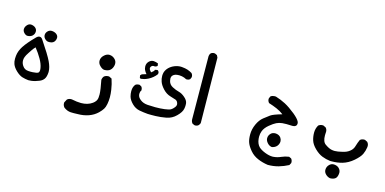

<svg xmlns="http://www.w3.org/2000/svg" viewBox="-73 -837 3146 1570"><g transform="rotate(15 1500.0 -51.5)"><path d="M20 28.8Q20 17.1 21.5 3.9Q25.9 -38.1 52.7 -79.3Q79.6 -120.6 140.6 -182.6Q155.3 -197.3 168.9 -197.3Q183.1 -197.3 193.8 -181.6Q268.6 -70.8 291 -23.2Q313.5 24.4 313.5 59.6Q313.5 63 313.5 66.9Q311 104.5 297.9 122.8Q284.7 141.1 261.7 150.4Q225.6 165.5 194.8 168.9Q183.1 170.4 170.9 170.4H170.4Q142.6 167.5 117.7 159.9Q92.8 152.3 64.7 126Q36.6 99.6 26.9 72.8Q20 54.2 20 28.8ZM110.8 81.1Q121.1 91.3 134.8 95Q148.4 98.6 170.4 98.6Q178.7 98.6 187.5 98.1Q220.7 96.2 233.4 89.4Q242.7 82.5 242.7 64.5Q242.7 57.6 241.2 48.8Q235.8 14.6 212.6 -25.6Q189.5 -65.9 158.7 -104.5Q143.6 -89.4 133.1 -73Q122.6 -56.6 113.8 -43.9Q105 -31.2 100.6 -22.5Q96.2 -13.7 92.3 -4.4Q86.9 9.8 86.9 24.4Q86.9 39.1 91.3 50.3Q95.7 61.5 101.1 69.1Q106.4 76.7 110.8 81.1ZM204.1 -221.7Q204.1 -241.2 220.7 -256.8Q233.4 -268.6 251 -268.6Q256.8 -268.6 262.7 -267.6Q287.1 -262.7 298.8 -249Q308.1 -238.8 308.1 -224.6Q308.1 -214.4 303.7 -203.6Q292 -174.8 255.4 -174.8Q243.7 -174.8 237.8 -176.8Q225.6 -181.2 216.8 -190.9Q204.1 -204.6 204.1 -221.7ZM27.3 -223.6Q27.3 -244.1 44.9 -262.2Q57.6 -274.9 74.2 -274.9Q78.6 -274.9 83.5 -273.9Q105.5 -269.5 117.2 -255.9Q127 -244.6 127 -230Q127 -209 112.8 -194.8L107.4 -189.9Q91.8 -178.2 68.4 -178.2Q54.7 -178.7 40 -193.8Q27.3 -207.5 27.3 -223.6Z M633.8 333.5Q615.2 334.5 600.3 334.5Q585.4 334.5 573.2 334Q543.9 332.5 515.1 311.5Q501 295.9 501 275.9Q501 272.9 501.5 269L516.1 241.7Q524.9 234.4 533.2 231.9Q541.5 229.5 547.1 229.5Q552.7 229.5 556.6 230Q601.6 239.3 634.8 239.3Q690.9 239.3 729.5 211.4Q758.8 190.4 762.2 162.1Q763.7 149.9 763.7 132.8Q763.7 115.7 759 82.8Q754.4 49.8 746.6 12.7Q748.5 -5.4 759.8 -18.6Q769 -25.4 777.8 -27.8Q786.6 -30.3 792.2 -30.3Q797.9 -30.3 802.2 -29.8L824.7 -18.6Q839.4 24.9 846.2 71.3Q851.1 104 851.1 132.3Q851.1 163.1 845.7 190.9Q842.8 206.5 838.9 216.6Q835 226.6 830.1 234.9Q818.8 252.9 797.9 273.4Q766.6 303.7 724.1 318.6Q681.6 333.5 633.8 333.5ZM691.9 -135.3Q691.9 -162.6 715.8 -183.6Q735.8 -201.7 757.8 -201.7Q760.7 -201.7 763.7 -201.2Q788.6 -198.7 807.1 -179.2Q821.8 -163.6 821.8 -142.1Q821.8 -136.7 820.8 -130.4Q815.4 -102.5 798.3 -87.4Q781.2 -71.8 748 -71.8Q729.5 -73.7 710 -93.8Q691.9 -111.8 691.9 -135.3Z M1006.8 39.6Q1006.8 33.7 1007.3 27.8Q1009.3 0 1025.4 -19.5Q1038.1 -28.8 1054.2 -28.8Q1056.2 -28.8 1059.1 -28.8L1075.7 -20L1076.2 -19Q1085.4 -8.8 1085.4 7.3Q1085.4 9.3 1085.4 12.7L1084.5 14.2Q1076.2 24.9 1076.2 41.5Q1076.2 45.4 1076.7 50.3Q1079.1 72.3 1103 90.8Q1127 109.9 1164.6 112.8Q1197.8 115.2 1230 115.2Q1273.4 115.2 1309.3 110.6Q1345.2 106 1359.4 98.1Q1373.5 90.3 1387.7 71.8Q1397 60.1 1397 48.3Q1397 42.5 1395 36.6Q1391.1 24.9 1384.8 19Q1380.4 14.6 1375.5 12.7Q1360.4 6.8 1327.6 -2.4Q1292 -12.7 1264.2 -42.5Q1236.3 -72.3 1227.1 -99.6Q1218.8 -122.6 1218.8 -147Q1218.8 -152.3 1219.2 -157.7Q1221.7 -191.9 1248 -218.8Q1268.1 -238.3 1294.4 -248.8Q1320.8 -259.3 1346.2 -259.3Q1351.1 -259.3 1356.4 -258.8Q1385.7 -256.3 1405.5 -249.8Q1425.3 -243.2 1443.8 -231.9Q1455.1 -219.7 1455.1 -203.6Q1455.1 -197.8 1454.1 -195.8L1446.8 -180.2L1445.8 -179.2Q1435.5 -170.9 1421.4 -170.9Q1418.5 -170.9 1414.6 -171.4Q1396.5 -181.6 1376 -185.5Q1364.3 -188 1353.3 -188Q1342.3 -188 1333.7 -186.8Q1325.2 -185.5 1319.3 -183.6Q1305.7 -178.7 1296.4 -168Q1289.1 -158.7 1289.1 -144Q1289.1 -135.3 1292 -123.5Q1299.3 -93.8 1327.6 -79.1Q1357.4 -63.5 1383.5 -57.1Q1409.7 -50.8 1435.5 -28.3Q1461.9 -5.9 1465.3 18.1Q1466.3 25.9 1466.3 34.2Q1466.3 49.8 1463.1 65.4Q1460 81.1 1450.2 96.7Q1439 114.3 1421.4 131.3Q1387.7 165.5 1340.6 174.3Q1293.5 183.1 1251.5 184.1Q1231 184.6 1214.4 184.6Q1193.4 184.6 1185.1 184.1Q1149.9 181.2 1113.8 174.6Q1077.6 168 1049.1 139.6Q1020.5 111.3 1012.7 83Q1006.8 61 1006.8 39.6ZM1064.9 -187.5Q1064.9 -213.4 1083.5 -231Q1099.6 -245.6 1117.7 -245.6Q1120.1 -245.6 1122.6 -245.6Q1142.1 -243.7 1156.2 -237.3L1159.2 -236.3L1162.1 -216.8Q1159.7 -214.4 1159.2 -213.9Q1150.9 -206.1 1140.1 -206.1Q1136.7 -206.1 1134 -206.5Q1131.3 -207 1129.9 -207Q1120.1 -207 1111.8 -198.7Q1105.5 -191.9 1105.5 -183.1Q1105.5 -181.6 1105.5 -180.2Q1106.4 -168.5 1123.5 -151.4Q1146 -167 1147.9 -176.3L1148.9 -179.7L1169.9 -183.6Q1174.3 -180.7 1176.3 -178.7Q1183.6 -171.4 1183.6 -161.6Q1183.6 -156.7 1181.6 -150.9Q1156.7 -117.2 1115.7 -96.2Q1098.6 -87.9 1084.2 -84Q1069.8 -80.1 1055.7 -78.6L1046.9 -83.5L1043 -104.5L1054.7 -116.2L1091.3 -127.4Q1082 -137.7 1075.7 -148.9Q1069.3 -160.2 1067.1 -169.4Q1064.9 -178.7 1064.9 -187.5Z M1581.1 -436.5Q1587.4 -436.5 1589.4 -435.5L1607.4 -426.8L1616.7 -407.7L1623.5 145L1613.8 162.6Q1606 169.9 1598.4 172.4Q1590.8 174.8 1585.9 174.8Q1578.6 174.8 1576.7 173.8L1559.1 165.5Q1547.4 150.4 1547.4 131.8L1543.5 -400.4Q1543.9 -414.6 1553.7 -426.8Q1565.4 -436.5 1581.1 -436.5Z M2249.5 -98.1Q2222.2 -119.1 2190.2 -132.8Q2158.2 -146.5 2121.1 -158.2Q2108.4 -171.9 2108.4 -189.5Q2108.4 -194.8 2109.4 -196.8L2117.7 -214.8L2119.1 -215.3Q2133.3 -224.6 2151.4 -224.6Q2158.7 -224.6 2161.6 -224.1Q2205.1 -210.9 2244.6 -190.2Q2284.2 -169.4 2335 -128.4Q2374.5 -95.7 2385.3 -73.7Q2388.7 -66.4 2389.2 -60.1Q2389.2 -58.6 2389.2 -55.2Q2389.2 -51.8 2387.7 -46.4Q2386.2 -41 2381.8 -37.1Q2372.6 -27.8 2353 -27.8Q2351.6 -27.8 2350.6 -27.8H2350.1Q2294.9 -30.8 2267.8 -27.8Q2240.7 -24.9 2219.7 -14.6Q2198.2 -4.4 2165.5 22.5Q2133.3 49.3 2121.6 79.1Q2112.8 102.1 2112.8 128.4Q2112.8 137.2 2113.8 146Q2118.2 187.5 2141.1 210.9Q2159.7 229 2195.8 243.2Q2231.9 257.3 2260.3 257.3Q2264.6 257.3 2268.6 256.8Q2300.3 254.4 2329.6 241.2Q2358.9 228 2392.6 223.1L2411.6 231.9L2412.6 232.9Q2422.9 246.1 2422.9 262.2Q2422.9 265.1 2422.4 269L2412.1 288.1Q2373 308.6 2331.1 320.6Q2289.1 332.5 2241.2 332.5H2240.7Q2193.8 325.7 2154.3 308.6Q2113.8 291.5 2086.2 259Q2058.6 226.6 2048.3 199.2Q2037.6 171.9 2037.6 128.4Q2037.6 85 2057.1 41.7Q2076.7 -1.5 2106 -24.4Q2135.3 -47.4 2155.8 -62.3Q2176.3 -77.1 2249.5 -98.1ZM2179.7 122.6Q2179.7 98.6 2197.8 81.1Q2211.9 67.4 2233.9 67.4Q2237.8 67.4 2242.2 67.9Q2269.5 71.3 2282.7 90.8Q2292 105 2292 120.1Q2292 126 2291 131.8Q2286.1 153.3 2271.2 166.5Q2256.3 179.7 2234.4 183.1Q2211.9 179.7 2195.8 160.9Q2179.7 142.1 2179.7 122.6Z M2706.5 249Q2706.5 222.2 2726.6 203.1Q2741.7 189 2762.2 189Q2767.6 189 2772.9 189.9Q2799.8 194.3 2813.5 213.9Q2823.2 227.5 2823.2 245.6Q2823.2 252.4 2821.3 261.7Q2816.4 287.6 2800 296.9Q2783.7 306.2 2760.7 306.2H2760.3Q2738.8 301.8 2722.7 285.6Q2706.5 269.5 2706.5 249ZM2555.7 -84.5Q2571.3 -96.7 2590.8 -96.7Q2593.8 -96.7 2598.1 -96.2L2619.6 -85.4L2620.1 -84.5Q2631.8 -71.3 2631.8 -51.8Q2631.8 -48.8 2631.1 -41Q2630.4 -33.2 2630.4 -22Q2630.4 31.7 2656.7 50.3Q2690.4 74.2 2714.8 78.6Q2739.3 83.5 2767.3 78.6Q2795.4 73.7 2821.3 66.4Q2851.6 57.1 2872.6 36.1Q2888.7 20 2895 -3.4Q2903.3 -32.2 2915.5 -59.1L2916.5 -59.6Q2929.7 -71.3 2949.2 -71.3Q2952.1 -71.3 2956.5 -70.8L2978 -60.1L2978.5 -59.1Q2990.7 -45.4 2990.7 -26.9Q2990.7 -21.5 2989.7 -15.6Q2985.8 14.2 2972.7 42.5Q2959.5 70.8 2917.5 107.2Q2875.5 143.6 2827.1 157.7Q2785.2 169.4 2738.8 169.4Q2728.5 169.4 2725.1 169.4Q2689 165.5 2656.2 152.3Q2623 139.2 2590.8 107.7Q2558.6 76.2 2548.6 44.9Q2538.6 13.7 2538.6 -20.8Q2538.6 -55.2 2555.7 -84.5Z"/></g></svg>

Font: Bakudai
Style: Medium
Weight: 500
Version: Version 1.48